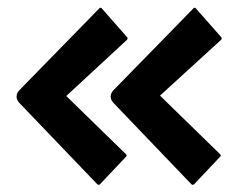

<svg xmlns="http://www.w3.org/2000/svg" viewBox="-20 -594 647 510"><path d="M494 -572Q497 -575 500 -572L567 -496Q571 -492 567 -488L405 -340L565 -184Q568 -181 565 -178L496 -105Q492 -101 488 -105L282 -320Q274 -328 274 -337.5Q274 -347 282 -355ZM244 -572Q247 -575 250 -572L317 -496Q321 -492 317 -488L156 -339L315 -184Q318 -181 315 -178L246 -105Q242 -101 238 -105L32 -320Q24 -328 24 -337.5Q24 -347 32 -355Z"/></svg>

Font: AL Dynamic
Style: Regular
Weight: 400
Version: Version 1.000; ttfautohint (v1.8.2) -l 8 -r 50 -G 200 -x 14 